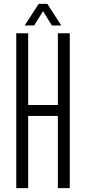

<svg xmlns="http://www.w3.org/2000/svg" viewBox="-20 -972 444 992"><path d="M64 0V-800H125.5V-429.5H279V-800H340.5V0H279V-373H125.5V0ZM107.5 -840.5 180 -952H224.5L296.5 -840.5H248L202.5 -914.5L156.5 -840.5Z"/></svg>

Font: Big Shoulders Text Thin Light
Style: Regular
Weight: 300
Version: Version 2.002